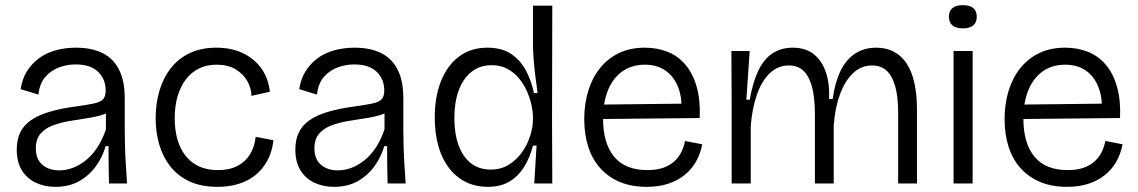

<svg xmlns="http://www.w3.org/2000/svg" viewBox="-20 -712 4416 745"><path d="M195 13Q153 13 119 -3Q85 -19 65 -51Q45 -83 45 -132Q45 -170 58.5 -198Q72 -226 100 -245.5Q128 -265 171.5 -278Q215 -291 275 -299Q319 -305 344.5 -310.5Q370 -316 380 -327Q390 -338 390 -361Q390 -405 360.5 -433.5Q331 -462 273 -462Q243 -462 212 -451.5Q181 -441 157.5 -415.5Q134 -390 129 -345L60 -366Q66 -405 84 -434.5Q102 -464 130 -485Q158 -506 195 -516.5Q232 -527 275 -527Q335 -527 377 -506.5Q419 -486 441.5 -442.5Q464 -399 464 -331V-215Q464 -182 465 -144.5Q466 -107 468.5 -70Q471 -33 473 0H403Q402 -38 401.5 -73.5Q401 -109 401 -145H390Q378 -103 352 -67Q326 -31 287 -9Q248 13 195 13ZM210 -51Q236 -51 262 -60.5Q288 -70 312.5 -89.5Q337 -109 357 -139Q377 -169 391 -210V-293L419 -292Q405 -275 377.5 -266.5Q350 -258 316 -253Q282 -248 247.5 -242Q213 -236 184 -225Q155 -214 137 -193Q119 -172 119 -136Q119 -95 144 -73Q169 -51 210 -51Z M825 13Q760 13 714.5 -8.5Q669 -30 640 -67.5Q611 -105 597.5 -152.5Q584 -200 584 -253Q584 -310 598.5 -359.5Q613 -409 642.5 -447Q672 -485 716.5 -506Q761 -527 819 -527Q879 -527 924 -505Q969 -483 995.5 -444.5Q1022 -406 1027 -356L956 -340Q955 -371 939 -398.5Q923 -426 893.5 -443.5Q864 -461 820 -461Q782 -461 752.5 -446.5Q723 -432 702 -405Q681 -378 669.5 -340Q658 -302 658 -254Q658 -191 677.5 -146Q697 -101 734 -76.5Q771 -52 826 -52Q870 -52 901 -68Q932 -84 950 -113Q968 -142 972 -181L1041 -168Q1036 -123 1017.5 -89Q999 -55 971 -32.5Q943 -10 906 1.5Q869 13 825 13Z M1276 13Q1234 13 1200 -3Q1166 -19 1146 -51Q1126 -83 1126 -132Q1126 -170 1139.5 -198Q1153 -226 1181 -245.5Q1209 -265 1252.5 -278Q1296 -291 1356 -299Q1400 -305 1425.5 -310.5Q1451 -316 1461 -327Q1471 -338 1471 -361Q1471 -405 1441.5 -433.5Q1412 -462 1354 -462Q1324 -462 1293 -451.5Q1262 -441 1238.5 -415.5Q1215 -390 1210 -345L1141 -366Q1147 -405 1165 -434.5Q1183 -464 1211 -485Q1239 -506 1276 -516.5Q1313 -527 1356 -527Q1416 -527 1458 -506.5Q1500 -486 1522.5 -442.5Q1545 -399 1545 -331V-215Q1545 -182 1546 -144.5Q1547 -107 1549.5 -70Q1552 -33 1554 0H1484Q1483 -38 1482.5 -73.5Q1482 -109 1482 -145H1471Q1459 -103 1433 -67Q1407 -31 1368 -9Q1329 13 1276 13ZM1291 -51Q1317 -51 1343 -60.5Q1369 -70 1393.5 -89.5Q1418 -109 1438 -139Q1458 -169 1472 -210V-293L1500 -292Q1486 -275 1458.5 -266.5Q1431 -258 1397 -253Q1363 -248 1328.5 -242Q1294 -236 1265 -225Q1236 -214 1218 -193Q1200 -172 1200 -136Q1200 -95 1225 -73Q1250 -51 1291 -51Z M1873 13Q1810 13 1763.5 -20Q1717 -53 1692 -113.5Q1667 -174 1667 -257Q1667 -337 1691.5 -398Q1716 -459 1761.5 -493Q1807 -527 1871 -527Q1927 -527 1963.5 -502.5Q2000 -478 2021 -438Q2042 -398 2052 -351H2066Q2061 -385 2057 -418.5Q2053 -452 2050.5 -483Q2048 -514 2048 -539V-690H2123L2122 -250L2123 0H2053L2062 -147H2048Q2036 -100 2013.5 -64Q1991 -28 1956.5 -7.5Q1922 13 1873 13ZM1884 -54Q1924 -54 1954.5 -73Q1985 -92 2006 -122Q2027 -152 2037.5 -186Q2048 -220 2048 -249V-259Q2048 -278 2042.5 -303.5Q2037 -329 2025.5 -356Q2014 -383 1995 -406.5Q1976 -430 1949.5 -444.5Q1923 -459 1888 -459Q1841 -459 1808.5 -432.5Q1776 -406 1759.5 -360Q1743 -314 1743 -254Q1743 -193 1759.5 -148Q1776 -103 1807.5 -78.5Q1839 -54 1884 -54Z M2490 13Q2430 13 2385 -6Q2340 -25 2309 -59.5Q2278 -94 2262.5 -142.5Q2247 -191 2247 -250Q2247 -309 2262.5 -359.5Q2278 -410 2308 -447.5Q2338 -485 2381.5 -506Q2425 -527 2482 -527Q2531 -527 2571.5 -510.5Q2612 -494 2640.5 -460Q2669 -426 2683.5 -374.5Q2698 -323 2695 -254L2292 -250V-306L2648 -310L2624 -270Q2628 -332 2611 -374.5Q2594 -417 2561 -439Q2528 -461 2482 -461Q2432 -461 2395.5 -435.5Q2359 -410 2339.5 -363Q2320 -316 2320 -251Q2320 -156 2363 -104Q2406 -52 2492 -52Q2528 -52 2553.5 -61Q2579 -70 2596.5 -86Q2614 -102 2624 -122.5Q2634 -143 2638 -165L2705 -152Q2697 -113 2679.5 -83Q2662 -53 2634.5 -31.5Q2607 -10 2571 1.5Q2535 13 2490 13Z M2819 0V-288L2818 -514H2889L2876 -325H2889Q2901 -393 2922.5 -438Q2944 -483 2977.5 -505Q3011 -527 3056 -527Q3107 -527 3139 -500.5Q3171 -474 3185.5 -429Q3200 -384 3197 -328H3211Q3220 -393 3241.5 -437Q3263 -481 3298 -504Q3333 -527 3380 -527Q3418 -527 3448 -511.5Q3478 -496 3498 -465.5Q3518 -435 3528 -390Q3538 -345 3538 -286V0H3465V-275Q3465 -337 3453.5 -377.5Q3442 -418 3420 -438Q3398 -458 3363 -458Q3322 -458 3290.5 -428.5Q3259 -399 3239.5 -346.5Q3220 -294 3215 -225V0H3142V-269Q3142 -332 3131 -374Q3120 -416 3098 -437Q3076 -458 3041 -458Q2998 -458 2966.5 -427.5Q2935 -397 2916.5 -343.5Q2898 -290 2893 -222V0Z M3680 0V-514H3754V0ZM3716 -602Q3689 -602 3675.5 -613.5Q3662 -625 3662 -647Q3662 -669 3675.5 -680.5Q3689 -692 3716 -692Q3743 -692 3756.5 -680.5Q3770 -669 3770 -647Q3770 -625 3756.5 -613.5Q3743 -602 3716 -602Z M4121 13Q4061 13 4016 -6Q3971 -25 3940 -59.5Q3909 -94 3893.5 -142.5Q3878 -191 3878 -250Q3878 -309 3893.5 -359.5Q3909 -410 3939 -447.5Q3969 -485 4012.5 -506Q4056 -527 4113 -527Q4162 -527 4202.5 -510.5Q4243 -494 4271.5 -460Q4300 -426 4314.5 -374.5Q4329 -323 4326 -254L3923 -250V-306L4279 -310L4255 -270Q4259 -332 4242 -374.5Q4225 -417 4192 -439Q4159 -461 4113 -461Q4063 -461 4026.5 -435.5Q3990 -410 3970.5 -363Q3951 -316 3951 -251Q3951 -156 3994 -104Q4037 -52 4123 -52Q4159 -52 4184.5 -61Q4210 -70 4227.5 -86Q4245 -102 4255 -122.5Q4265 -143 4269 -165L4336 -152Q4328 -113 4310.5 -83Q4293 -53 4265.5 -31.5Q4238 -10 4202 1.5Q4166 13 4121 13Z"/></svg>

Font: Bricolage Grotesque 36pt Light
Style: Regular
Weight: 300
Designer: Mathieu Triay
Foundry: Atelier Triay
Version: Version 1.001;gftools[0.9.33.dev8+g029e19f]